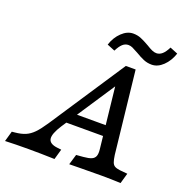

<svg xmlns="http://www.w3.org/2000/svg" viewBox="-205 -859 948 980"><g transform="rotate(20 268.5 -369.5)"><path d="M190.1 -58.9 211.1 -56.5 195 0Q119.1 -2.4 52.2 -2.4Q-17.1 -2.4 -73.6 0L-57.5 -56.5L-41.3 -58.1Q-7.5 -61.3 15.1 -71Q37.7 -80.6 57.9 -101.2Q78 -121.8 103.8 -160.5L374.8 -571H428L477.1 -124.6Q480.5 -100 485.4 -86.9Q490.3 -73.8 500 -68.3Q509.7 -62.7 528.3 -60.4L570 -56.5L553.9 0Q498.4 -2.4 452.2 -2.4H450.5H446.4Q373.2 -2.4 337.9 -1.6Q306.4 -1.6 274.8 -0.7L291.7 -57.2L330.1 -60.4Q358.7 -62.8 373.3 -69.2Q388 -75.6 393 -88.9Q398.1 -102.2 395.4 -125.8L357.3 -473.8L383.7 -491.1L170.8 -168.5Q136.9 -116.1 141.3 -89.9Q145.8 -63.7 190.1 -58.9ZM204.7 -251.7H421.4L429 -195.2H167.9ZM406.2 -654.2Q384.4 -666.2 373.6 -671.2Q362.8 -676.1 351.3 -676.1Q334.2 -676.1 320.2 -663.6Q306.3 -651 293.1 -624.4L250.5 -641.7Q264.2 -684.1 293.2 -711.7Q322.2 -739.4 354.7 -739.4Q377.5 -739.4 397.1 -731.4Q416.6 -723.3 443.3 -708Q461.4 -696.7 474.1 -691Q486.7 -685.3 498.3 -685.3Q515.4 -685.3 529.7 -697.9Q544 -710.4 557.2 -737.1L599.8 -719.7Q585.3 -676.6 556.7 -649.3Q528.1 -622 495.6 -622Q472 -622 451.7 -630.5Q431.5 -638.9 406.2 -654.2Z"/></g></svg>

Font: Playfair Micro SmCond SmLight
Style: Italic
Weight: 360
Width: 4
Italic angle: -15.6°
Designer: Claus Eggers Sørensen
Foundry: Claus Eggers Sørensen
Version: Version 2.203;Glyphs 3.3 (3326)